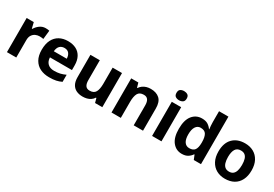

<svg xmlns="http://www.w3.org/2000/svg" viewBox="40 -1704 3795 2659"><g transform="rotate(30 1937.5 -375.0)"><path d="M374 -556Q390 -556 407 -554.5Q424 -553 434 -550L419 -410Q408 -412 393 -414Q378 -416 357 -416Q326 -416 295.5 -403Q265 -390 244 -359.5Q223 -329 223 -278V0H74V-546H188L210 -454H217Q241 -496 282 -526Q323 -556 374 -556Z M733 -556Q809 -556 864 -527.5Q919 -499 948.5 -443.5Q978 -388 978 -308V-235H626Q628 -173 664.5 -137.5Q701 -102 767 -102Q819 -102 860.5 -111.5Q902 -121 947 -142V-29Q906 -9 861.5 0.5Q817 10 752 10Q671 10 608.5 -20Q546 -50 510 -112.5Q474 -175 474 -269Q474 -365 506.5 -428.5Q539 -492 597.5 -524Q656 -556 733 -556ZM737 -449Q691 -449 663 -420.5Q635 -392 630 -335H837Q836 -385 811.5 -417Q787 -449 737 -449Z M1599 -546V0H1483L1464 -70H1456Q1439 -42 1412 -24Q1385 -6 1353.5 2Q1322 10 1287 10Q1229 10 1185.5 -11Q1142 -32 1118 -76Q1094 -120 1094 -190V-546H1244V-227Q1244 -169 1265 -139.5Q1286 -110 1331 -110Q1399 -110 1424 -156.5Q1449 -203 1449 -289V-546Z M2056 -556Q2146 -556 2198 -508.5Q2250 -461 2250 -356V0H2101V-318Q2101 -377 2079.5 -407Q2058 -437 2013 -437Q1945 -437 1920 -390.5Q1895 -344 1895 -256V0H1746V-546H1860L1881 -473H1887Q1905 -500 1930.5 -518.5Q1956 -537 1987.5 -546.5Q2019 -556 2056 -556Z M2545 -546V0H2395V-546ZM2471 -760Q2503 -760 2527.5 -744.5Q2552 -729 2552 -687Q2552 -646 2527.5 -630Q2503 -614 2471 -614Q2437 -614 2413 -630Q2389 -646 2389 -687Q2389 -729 2413 -744.5Q2437 -760 2471 -760Z M2872 10Q2781 10 2723.5 -61.5Q2666 -133 2666 -272Q2666 -413 2724 -484.5Q2782 -556 2876 -556Q2935 -556 2971 -533Q3007 -510 3030 -476H3035Q3032 -494 3029.5 -526.5Q3027 -559 3027 -586V-760H3177V0H3062L3033 -71H3027Q3005 -37 2968 -13.5Q2931 10 2872 10ZM2924 -110Q2986 -110 3011 -146Q3036 -182 3037 -255V-271Q3037 -350 3012.5 -392.5Q2988 -435 2923 -435Q2874 -435 2846 -392.5Q2818 -350 2818 -270Q2818 -190 2846 -150Q2874 -110 2924 -110Z M3828 -274Q3828 -184 3795.5 -120Q3763 -56 3703.5 -23Q3644 10 3561 10Q3485 10 3425.5 -23Q3366 -56 3332 -120Q3298 -184 3298 -274Q3298 -410 3369.5 -483Q3441 -556 3565 -556Q3642 -556 3701 -523.5Q3760 -491 3794 -428Q3828 -365 3828 -274ZM3451 -274Q3451 -221 3462.5 -182.5Q3474 -144 3499 -124Q3524 -104 3564 -104Q3603 -104 3627.5 -124Q3652 -144 3663.5 -182.5Q3675 -221 3675 -274Q3675 -328 3663.5 -365.5Q3652 -403 3627.5 -422Q3603 -441 3563 -441Q3504 -441 3477.5 -398Q3451 -355 3451 -274Z"/></g></svg>

Font: Noto Sans Syriac Eastern
Style: Bold
Weight: 700
Designer: Patrick Giasson and the Monotype Design Team
Foundry: Monotype Imaging Inc.
Version: Version 3.001